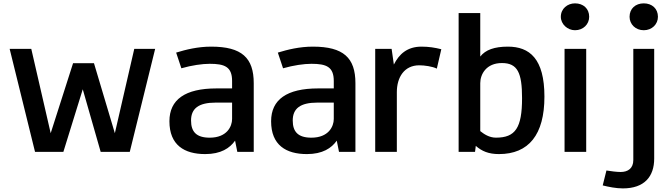

<svg xmlns="http://www.w3.org/2000/svg" viewBox="-20 -681 3883 1114"><path d="M733 200 880.2 -397.4H759L646.4 91.8L525.2 -314.5H404L274.1 91.8L161.5 -397.4H36L183.2 200H347.7L460.2 -163L564.1 200Z M1032.3 -284.8C1092.9 -302.2 1153.5 -310.8 1196.8 -310.8C1283.4 -310.8 1326.6 -293.5 1326.6 -211.3V-168H1235.7C1053.9 -168 963 -103 963 22.5C963 161 1049.6 213 1170.8 213C1261.7 213 1313.6 178.4 1343.9 135.1L1356.9 200H1452.2V-198.3C1452.2 -345.5 1382.9 -410.4 1205.4 -410.4C1127.5 -410.4 1058.2 -393.1 1002 -375.8ZM1326.6 9.5C1326.6 52.8 1296.3 117.8 1196.8 117.8C1118.9 117.8 1088.5 83.1 1088.5 18.2C1088.5 -51.1 1131.8 -85.7 1231.4 -85.7H1326.6Z M1622.3 -284.8C1682.9 -302.2 1743.5 -310.8 1786.8 -310.8C1873.4 -310.8 1916.6 -293.5 1916.6 -211.3V-168H1825.7C1643.9 -168 1553 -103 1553 22.5C1553 161 1639.6 213 1760.8 213C1851.7 213 1903.6 178.4 1933.9 135.1L1946.9 200H2042.2V-198.3C2042.2 -345.5 1972.9 -410.4 1795.4 -410.4C1717.5 -410.4 1648.2 -393.1 1592 -375.8ZM1916.6 9.5C1916.6 52.8 1886.3 117.8 1786.8 117.8C1708.9 117.8 1678.5 83.1 1678.5 18.2C1678.5 -51.1 1721.8 -85.7 1821.4 -85.7H1916.6Z M2425.4 -410.4C2343.2 -410.4 2295.5 -367.1 2265.2 -306.5L2252.2 -397.4H2157V-310.8V113.4V200H2282.5V113.4V-146.3C2282.5 -232.9 2325.9 -302.1 2412.4 -302.1C2442.7 -302.1 2488.5 -295.8 2514.5 -282.8L2540.5 -395.4C2503.2 -404.7 2468.7 -410.4 2425.4 -410.4Z M2641 200H2736.2L2740.6 165.4C2775.2 195.7 2814.2 213 2874.8 213C3047.9 213 3138.8 100.4 3138.8 -120.3C3138.8 -341.1 3052.2 -410.4 2926.7 -410.4C2848.8 -410.4 2796.8 -391.9 2766.5 -352.9V-605.2H2641ZM2766.5 -198.3C2766.5 -250.2 2801.2 -315.2 2892.1 -315.2C2983 -315.2 3009 -258.9 3009 -111.7C3009 61.5 2970 117.7 2857.5 117.7C2818.5 117.7 2788.2 97 2766.5 79.7Z M3255.6 -397.4V-310.8V200H3381.2V-397.4ZM3316.2 -661.5C3273 -661.5 3234 -631.2 3234 -583.6C3234 -540.3 3273 -505.6 3316.2 -505.6C3363.9 -505.6 3398.5 -540.3 3398.5 -583.6C3398.5 -631.2 3363.9 -661.5 3316.2 -661.5Z M3654.5 -397.4V-310.8V247.6C3654.5 295.2 3624.2 316.9 3580.9 316.9C3559.2 316.9 3524.6 312.5 3498.6 308.2L3477 394.8C3511.6 403.5 3554.9 412.1 3593.9 412.1C3719.4 412.1 3775.7 342.9 3775.7 239V-397.4ZM3715.1 -661.5C3667.5 -661.5 3632.8 -631.2 3632.8 -583.6C3632.8 -540.3 3667.5 -505.6 3715.1 -505.6C3762.7 -505.6 3797.4 -540.3 3797.4 -583.6C3797.4 -631.2 3762.7 -661.5 3715.1 -661.5Z"/></svg>

Font: PleaseOptimize
Style: Demi-Bold
Weight: 600
Version: Version 001.000